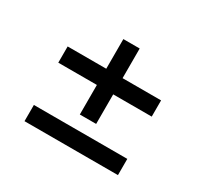

<svg xmlns="http://www.w3.org/2000/svg" viewBox="-113 -698 861 816"><g transform="rotate(30 317.5 -290.0)"><path d="M88.4 -34.2V-113.8H546.9V-34.2ZM88.4 -321.3V-400.9H546.9V-321.3ZM277.8 -176.3V-546.4H357.9V-176.3Z"/></g></svg>

Font: Inter 28pt
Style: Regular
Weight: 400
Designer: Rasmus Andersson
Foundry: rsms
Version: Version 4.001;git-66647c0bb